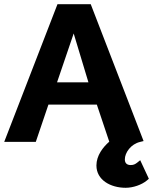

<svg xmlns="http://www.w3.org/2000/svg" viewBox="-22 -674 727 912"><path d="M328 -515 398 -283H249ZM629 99C620 106 612 110 599 110C582 110 571 102 571 83C571 51 600 10 644 0L660 -4L409 -654H251L-2 0H148L208 -177H438L497 -1C467 25 436 65 436 112C436 181 503 218 575 218C610 218 651 204 676 183L685 175L644 87Z"/></svg>

Font: Falling Sky
Style: Bd+
Weight: 400
Designer: Paul D. Hunt
Foundry: Adobe Systems Incorporated
Version: Version 1.02